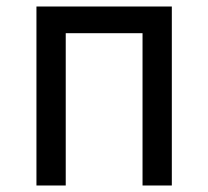

<svg xmlns="http://www.w3.org/2000/svg" viewBox="-20 -570 640 590"><path d="M92 0V-550H508V0H418V-468H182V0Z"/></svg>

Font: JetBrainsMonoNL NFM
Style: Regular
Weight: 400
Monospace: yes
Designer: Philipp Nurullin, Konstantin Bulenkov
Foundry: JetBrains
Version: Version 2.304; ttfautohint (v1.8.4.7-5d5b);Nerd Fonts 3.3.0